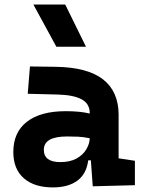

<svg xmlns="http://www.w3.org/2000/svg" viewBox="-20 -815 626 845"><path d="M212.9 9.8Q130.4 9.8 84.5 -30.8Q38.6 -71.3 38.6 -146Q38.6 -232.9 98.6 -279.3Q158.7 -325.7 269 -325.7Q301.3 -325.7 326.4 -323.2Q351.6 -320.8 375 -315.4V-316.9Q375 -358.4 339.6 -377.7Q304.2 -397 234.4 -398.9L102.1 -402.3L111.8 -522.5L224.6 -521Q365.2 -519 433.6 -465.6Q502 -412.1 502 -309.6V-118.2L573.7 -107.4V0L388.2 4.9L379.9 -109.4H368.2Q360.8 -49.8 320.6 -20Q280.3 9.8 212.9 9.8ZM172.9 -155.8Q172.9 -101.6 245.6 -101.6Q287.6 -101.6 315.9 -116.9Q344.2 -132.3 359.1 -156.5Q374 -180.7 375 -206.5Q346.7 -212.4 323.7 -213.4Q300.8 -214.4 275.4 -214.4Q172.9 -214.4 172.9 -155.8ZM228 -609.4 127 -794.9H267.1L358.4 -609.4Z"/></svg>

Font: Caskaydia Cove
Style: Bold
Weight: 700
Monospace: yes
Designer: Aaron Bell
Foundry: Saja Typeworks
Version: Version 4.300; ttfautohint (v1.8.3)